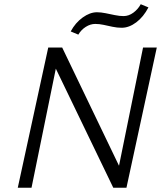

<svg xmlns="http://www.w3.org/2000/svg" viewBox="-20 -881 767 901"><path d="M63.4 0 206.4 -658H262.2L127.9 0ZM543.7 0H511.6L218 -608.5L230.4 -658H271.8L556.7 -65.3ZM715.8 -658 573.4 0H517.5L651.3 -658ZM347.5 -718.5 311.8 -733.5Q333.7 -774.3 368 -798.9Q402.2 -823.5 435.1 -823.5Q453.5 -823.5 475.1 -819.1Q496.7 -814.7 518.9 -810.1Q541 -805.5 559.9 -805.5Q584 -805.5 605.7 -821.4Q627.5 -837.3 640.4 -861.2L676.6 -846.3Q653.3 -801.6 619.5 -776.2Q585.6 -750.7 550.9 -750.7Q529.4 -750.7 507.7 -755.4Q486.1 -760 466 -764.4Q445.9 -768.7 427 -768.7Q404.3 -768.7 382.5 -754.9Q360.8 -741.1 347.5 -718.5Z"/></svg>

Font: Ysabeau
Style: Bold Italic
Weight: 700
Italic angle: -12°
Designer: Christian Thalmann (Catharsis Fonts)
Version: Version 2.002